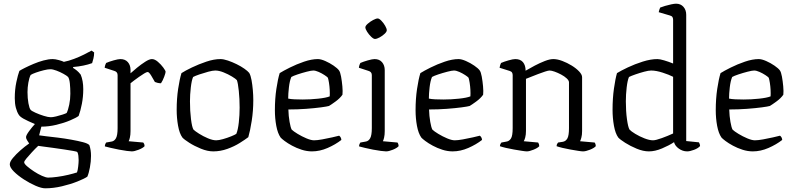

<svg xmlns="http://www.w3.org/2000/svg" viewBox="-20 -820 4304 1040"><path d="M225 200Q205 200 173.5 186.5Q142 173 109.5 152Q77 131 55 109Q33 87 33 70Q33 56 50 35.5Q67 15 91 -6Q115 -27 138 -43Q134 -49 127.5 -59Q121 -69 121 -77Q121 -87 137.5 -109.5Q154 -132 169 -148Q127 -166 107.5 -177Q88 -188 82 -198Q72 -213 66 -236Q60 -259 60 -288Q60 -335 68.5 -375Q77 -415 85 -436Q94 -442 115 -452.5Q136 -463 162 -474Q188 -485 215.5 -492.5Q243 -500 266 -500Q279 -500 299 -494.5Q319 -489 326 -485Q352 -490 381 -501Q410 -512 435 -524.5Q460 -537 476 -546L490 -536Q490 -519 486 -503Q482 -487 479 -478Q435 -462 376 -457V-452Q386 -446 396 -438Q406 -430 417 -416Q431 -383 431 -337Q431 -296 423.5 -257.5Q416 -219 406 -192Q393 -182 360 -168Q327 -154 285.5 -144Q244 -134 204 -134L192 -87Q202 -85 229.5 -82Q257 -79 293.5 -74.5Q330 -70 366 -63.5Q402 -57 429 -50Q456 -43 464 -34Q473 -8 473 24Q473 55 467 87Q461 119 453 137Q437 148 399.5 163Q362 178 315.5 189Q269 200 225 200ZM255 -185Q266 -185 284.5 -189.5Q303 -194 319.5 -199.5Q336 -205 341 -208Q349 -224 355 -253Q361 -282 361 -312Q361 -343 358.5 -367.5Q356 -392 349 -403Q342 -410 324 -420Q306 -430 286 -437.5Q266 -445 253 -445Q239 -445 217 -439.5Q195 -434 175 -427Q155 -420 146 -414Q138 -398 133.5 -372Q129 -346 129 -321Q129 -288 134 -260.5Q139 -233 146 -225Q151 -219 172 -209.5Q193 -200 217 -192.5Q241 -185 255 -185ZM241 142Q260 142 290 138Q320 134 349.5 127Q379 120 397 114Q401 104 403.5 82.5Q406 61 406 47Q406 36 404.5 23.5Q403 11 399 4Q397 1 376.5 -2.5Q356 -6 327 -10.5Q298 -15 268 -19Q238 -23 215.5 -26Q193 -29 187 -30Q170 -14 152.5 5Q135 24 123 38.5Q111 53 111 59Q111 67 126.5 80.5Q142 94 164 108.5Q186 123 207.5 132.5Q229 142 241 142Z M694 0Q686 0 667 -2.5Q648 -5 624.5 -9.5Q601 -14 580 -19Q559 -24 548 -27Q548 -34 550.5 -40Q553 -46 555 -48L583 -53Q599 -55 608 -71Q617 -87 617 -126V-413Q617 -431 599 -436L547 -453Q548 -462 550.5 -469Q553 -476 555 -479Q571 -486 595.5 -493Q620 -500 632 -500Q658 -500 672.5 -483.5Q687 -467 687 -441V-423Q700 -435 722 -453Q744 -471 766.5 -485.5Q789 -500 803 -500Q818 -500 835 -485.5Q852 -471 864.5 -454Q877 -437 877 -431Q877 -425 869.5 -404.5Q862 -384 852 -369Q842 -369 832.5 -371.5Q823 -374 819 -376Q811 -391 799 -410.5Q787 -430 780 -430Q774 -430 761 -422Q748 -414 733 -403.5Q718 -393 705.5 -383.5Q693 -374 687 -369V-110Q687 -89 683.5 -74.5Q680 -60 677 -55L756 -48Q758 -46 760.5 -41Q763 -36 763 -28Q754 -18 731 -9Q708 0 694 0Z M1135 0Q1104 0 1068.5 -14.5Q1033 -29 1005.5 -46.5Q978 -64 968 -75Q952 -97 944.5 -139Q937 -181 937 -225Q937 -286 945 -339Q953 -392 963 -424Q983 -437 1019.5 -454.5Q1056 -472 1097.5 -486Q1139 -500 1174 -500Q1191 -500 1214.5 -492Q1238 -484 1261.5 -472.5Q1285 -461 1303.5 -448Q1322 -435 1330 -425Q1338 -411 1342.5 -386Q1347 -361 1349.5 -332.5Q1352 -304 1352 -278Q1352 -220 1343.5 -165.5Q1335 -111 1325 -77Q1308 -64 1278.5 -45.5Q1249 -27 1211.5 -13.5Q1174 0 1135 0ZM1151 -60Q1165 -60 1188 -66.5Q1211 -73 1232 -81.5Q1253 -90 1260 -95Q1269 -116 1273.5 -156.5Q1278 -197 1278 -237Q1278 -284 1273.5 -327.5Q1269 -371 1263 -386Q1257 -393 1236.5 -405.5Q1216 -418 1191 -428Q1166 -438 1146 -438Q1132 -438 1108 -431.5Q1084 -425 1060.5 -417Q1037 -409 1026 -403Q1018 -385 1013.5 -346Q1009 -307 1009 -271Q1009 -219 1014.5 -175Q1020 -131 1028 -118Q1036 -110 1058 -96Q1080 -82 1106 -71Q1132 -60 1151 -60Z M1670 0Q1642 0 1614 -9Q1586 -18 1562 -31Q1538 -44 1521.5 -56.5Q1505 -69 1500 -75Q1484 -98 1476.5 -138.5Q1469 -179 1469 -223Q1469 -285 1477 -338.5Q1485 -392 1495 -424Q1514 -436 1550 -454Q1586 -472 1627 -486Q1668 -500 1702 -500Q1718 -500 1742 -489.5Q1766 -479 1787 -464.5Q1808 -450 1816 -439Q1823 -430 1827.5 -405Q1832 -380 1834.5 -352.5Q1837 -325 1835 -307Q1822 -288 1798 -270.5Q1774 -253 1762 -246Q1752 -243 1718.5 -238.5Q1685 -234 1638.5 -230.5Q1592 -227 1542 -227Q1543 -191 1548.5 -160Q1554 -129 1560 -118Q1569 -109 1592 -95Q1615 -81 1640 -70.5Q1665 -60 1681 -60Q1698 -60 1725.5 -65Q1753 -70 1779.5 -76Q1806 -82 1817 -85Q1828 -77 1829 -62Q1797 -37 1754.5 -18.5Q1712 0 1670 0ZM1620 -281Q1661 -281 1703.5 -285.5Q1746 -290 1766 -298Q1767 -313 1766 -333Q1765 -353 1762 -371.5Q1759 -390 1756 -399Q1752 -404 1737.5 -413.5Q1723 -423 1706 -430.5Q1689 -438 1677 -438Q1666 -438 1641 -431.5Q1616 -425 1592 -417Q1568 -409 1558 -403Q1549 -382 1545 -347Q1541 -312 1541 -286Q1554 -283 1575.5 -282Q1597 -281 1620 -281Z M2071 0Q2063 0 2043.5 -2.5Q2024 -5 2000.5 -9.5Q1977 -14 1956.5 -19Q1936 -24 1925 -27Q1925 -34 1927.5 -40Q1930 -46 1932 -48L1960 -53Q1976 -55 1985 -71Q1994 -87 1994 -126V-413Q1994 -431 1976 -436L1924 -453Q1925 -462 1927.5 -469Q1930 -476 1932 -479Q1948 -486 1972.5 -493Q1997 -500 2009 -500Q2035 -500 2049.5 -483Q2064 -466 2064 -440V-110Q2064 -89 2060.5 -74.5Q2057 -60 2054 -55L2133 -48Q2139 -40 2139 -28Q2130 -18 2108 -9Q2086 0 2071 0ZM2011 -609Q2003 -609 1990.5 -621Q1978 -633 1968.5 -648Q1959 -663 1959 -672Q1959 -680 1972 -691.5Q1985 -703 2001 -711.5Q2017 -720 2026 -720Q2034 -720 2046 -707.5Q2058 -695 2066.5 -680Q2075 -665 2075 -656Q2075 -648 2063.5 -637Q2052 -626 2036.5 -617.5Q2021 -609 2011 -609Z M2432 0Q2404 0 2376 -9Q2348 -18 2324 -31Q2300 -44 2283.5 -56.5Q2267 -69 2262 -75Q2246 -98 2238.5 -138.5Q2231 -179 2231 -223Q2231 -285 2239 -338.5Q2247 -392 2257 -424Q2276 -436 2312 -454Q2348 -472 2389 -486Q2430 -500 2464 -500Q2480 -500 2504 -489.5Q2528 -479 2549 -464.5Q2570 -450 2578 -439Q2585 -430 2589.5 -405Q2594 -380 2596.5 -352.5Q2599 -325 2597 -307Q2584 -288 2560 -270.5Q2536 -253 2524 -246Q2514 -243 2480.5 -238.5Q2447 -234 2400.5 -230.5Q2354 -227 2304 -227Q2305 -191 2310.5 -160Q2316 -129 2322 -118Q2331 -109 2354 -95Q2377 -81 2402 -70.5Q2427 -60 2443 -60Q2460 -60 2487.5 -65Q2515 -70 2541.5 -76Q2568 -82 2579 -85Q2590 -77 2591 -62Q2559 -37 2516.5 -18.5Q2474 0 2432 0ZM2382 -281Q2423 -281 2465.5 -285.5Q2508 -290 2528 -298Q2529 -313 2528 -333Q2527 -353 2524 -371.5Q2521 -390 2518 -399Q2514 -404 2499.5 -413.5Q2485 -423 2468 -430.5Q2451 -438 2439 -438Q2428 -438 2403 -431.5Q2378 -425 2354 -417Q2330 -409 2320 -403Q2311 -382 2307 -347Q2303 -312 2303 -286Q2316 -283 2337.5 -282Q2359 -281 2382 -281Z M2834 0Q2826 0 2807 -3Q2788 -6 2764.5 -10Q2741 -14 2720 -19Q2699 -24 2688 -28Q2688 -35 2691 -40.5Q2694 -46 2696 -48L2723 -53Q2738 -55 2747.5 -69.5Q2757 -84 2757 -126V-413Q2757 -421 2753.5 -427Q2750 -433 2740 -436L2686 -453Q2688 -463 2689.5 -468Q2691 -473 2694 -479Q2710 -486 2734.5 -493Q2759 -500 2771 -500Q2799 -500 2813 -483Q2827 -466 2827 -437Q2849 -450 2876.5 -464.5Q2904 -479 2931 -489.5Q2958 -500 2977 -500Q2999 -500 3025.5 -490Q3052 -480 3076.5 -465Q3101 -450 3117 -433Q3133 -416 3133 -402V-110Q3133 -89 3129 -74.5Q3125 -60 3122 -55L3201 -48Q3207 -40 3207 -28Q3198 -18 3175.5 -9Q3153 0 3138 0Q3130 0 3111.5 -3Q3093 -6 3070 -10Q3047 -14 3026.5 -19Q3006 -24 2995 -28Q2995 -35 2997.5 -40Q3000 -45 3003 -48L3029 -52Q3045 -55 3053.5 -70.5Q3062 -86 3062 -126V-374Q3062 -384 3049.5 -395.5Q3037 -407 3019 -416.5Q3001 -426 2984 -432Q2967 -438 2957 -438Q2950 -438 2933 -432.5Q2916 -427 2895 -419Q2874 -411 2855.5 -403.5Q2837 -396 2829 -393V-111Q2829 -90 2825 -75.5Q2821 -61 2817 -55L2895 -48Q2901 -39 2901 -28Q2892 -18 2869.5 -9Q2847 0 2834 0Z M3495 0Q3464 0 3429 -14.5Q3394 -29 3366.5 -46.5Q3339 -64 3329 -75Q3313 -97 3305.5 -139Q3298 -181 3298 -225Q3298 -287 3305.5 -340Q3313 -393 3322 -424Q3343 -437 3381 -455Q3419 -473 3462 -486.5Q3505 -500 3541 -500Q3554 -500 3577.5 -493Q3601 -486 3626 -476V-713Q3626 -720 3623 -726.5Q3620 -733 3609 -736L3548 -754Q3549 -761 3551.5 -767.5Q3554 -774 3556 -779Q3566 -783 3582.5 -788Q3599 -793 3616 -796.5Q3633 -800 3642 -800Q3667 -800 3682 -783Q3697 -766 3697 -740V-56L3766 -49Q3767 -47 3769.5 -41Q3772 -35 3772 -29Q3762 -17 3739.5 -8.5Q3717 0 3702 0Q3678 0 3657 -15Q3636 -30 3631 -50Q3604 -32 3566 -16Q3528 0 3495 0ZM3517 -60Q3532 -60 3565 -72Q3598 -84 3626 -97V-404Q3605 -415 3569.5 -426.5Q3534 -438 3507 -438Q3493 -438 3469 -431.5Q3445 -425 3422 -417Q3399 -409 3387 -403Q3379 -385 3374.5 -346.5Q3370 -308 3370 -271Q3370 -218 3376 -174.5Q3382 -131 3390 -118Q3398 -109 3421 -95Q3444 -81 3471 -70.5Q3498 -60 3517 -60Z M4058 0Q4030 0 4002 -9Q3974 -18 3950 -31Q3926 -44 3909.5 -56.5Q3893 -69 3888 -75Q3872 -98 3864.5 -138.5Q3857 -179 3857 -223Q3857 -285 3865 -338.5Q3873 -392 3883 -424Q3902 -436 3938 -454Q3974 -472 4015 -486Q4056 -500 4090 -500Q4106 -500 4130 -489.5Q4154 -479 4175 -464.5Q4196 -450 4204 -439Q4211 -430 4215.5 -405Q4220 -380 4222.5 -352.5Q4225 -325 4223 -307Q4210 -288 4186 -270.5Q4162 -253 4150 -246Q4140 -243 4106.5 -238.5Q4073 -234 4026.5 -230.5Q3980 -227 3930 -227Q3931 -191 3936.5 -160Q3942 -129 3948 -118Q3957 -109 3980 -95Q4003 -81 4028 -70.5Q4053 -60 4069 -60Q4086 -60 4113.5 -65Q4141 -70 4167.5 -76Q4194 -82 4205 -85Q4216 -77 4217 -62Q4185 -37 4142.5 -18.5Q4100 0 4058 0ZM4008 -281Q4049 -281 4091.5 -285.5Q4134 -290 4154 -298Q4155 -313 4154 -333Q4153 -353 4150 -371.5Q4147 -390 4144 -399Q4140 -404 4125.5 -413.5Q4111 -423 4094 -430.5Q4077 -438 4065 -438Q4054 -438 4029 -431.5Q4004 -425 3980 -417Q3956 -409 3946 -403Q3937 -382 3933 -347Q3929 -312 3929 -286Q3942 -283 3963.5 -282Q3985 -281 4008 -281Z"/></svg>

Font: Texturina ExtraLight
Style: Regular
Weight: 200
Designer: Guillermo Torres Carreño
Foundry: Omnibus-Type
Version: Version 1.002; ttfautohint (v1.8.3)